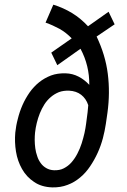

<svg xmlns="http://www.w3.org/2000/svg" viewBox="-20 -791 542 821"><path d="M393.1 -634.8 470.2 -687 444.3 -740.7 356.4 -678.7C335.9 -700.7 313.5 -719.7 288.6 -734.9C263.7 -750 236.8 -762.2 208 -771L174.8 -694.3C195.8 -687 215.8 -677.7 234.9 -667.5C253.9 -656.7 271 -643.1 286.6 -627L199.2 -565.9L225.1 -512.2L324.2 -582.5C350.1 -534.2 362.3 -482.9 361.8 -428.2C348.1 -442.9 333 -454.6 315.9 -463.4C298.8 -472.2 280.3 -477.1 259.8 -477.5C237.3 -478 216.8 -475.1 198.2 -468.3C179.2 -460.9 162.1 -451.2 147 -439C131.8 -426.8 118.2 -412.1 106.4 -395.5C94.7 -378.4 84.5 -360.8 76.2 -341.8C67.9 -322.8 61 -302.7 56.2 -282.7C50.8 -262.7 47.4 -243.2 45.4 -224.1C43 -197.3 43.9 -170.4 48.3 -143.1C52.7 -115.7 61.5 -90.8 74.2 -68.4C86.9 -45.9 104 -27.3 125.5 -13.2C146.5 1.5 172.9 9.3 203.6 10.3C227.5 10.7 249 7.3 269 -0.5C289.1 -7.8 306.6 -18.6 322.8 -32.2C338.9 -45.4 353 -61.5 365.2 -79.6C377.4 -97.7 388.2 -116.7 397.5 -137.2C406.7 -157.2 414.1 -178.2 419.9 -199.7C425.3 -220.7 429.7 -241.2 432.6 -261.2L439.5 -309.1C447.3 -366.2 447.8 -421.4 440.9 -475.6C434.1 -529.8 418 -582.5 393.1 -634.8ZM354.5 -310.5 348.1 -261.2C346.7 -249.5 344.2 -236.3 341.3 -222.2C337.9 -207.5 334 -192.9 329.1 -177.7C324.2 -162.6 318.4 -148.4 311 -134.3C303.7 -120.1 295.4 -107.9 286.1 -97.2C276.4 -85.9 265.1 -77.6 252.9 -71.3C240.7 -64.9 226.6 -62.5 210.9 -63C197.8 -63.5 187 -66.9 177.7 -72.3C168.5 -77.6 160.6 -84.5 154.3 -93.3C147.9 -102.1 142.6 -111.8 139.2 -123C135.3 -134.3 132.3 -145.5 130.9 -157.2C129.4 -168.9 128.4 -180.7 128.4 -192.4C128.4 -203.6 128.9 -214.4 129.9 -224.1C131.3 -237.3 133.8 -251 137.2 -265.1C140.6 -279.3 145 -293 150.4 -306.6C155.8 -319.8 162.1 -332.5 169.9 -344.7C177.7 -356.9 187 -367.2 197.3 -376C207.5 -384.8 218.8 -391.6 231.9 -397C245.1 -401.9 259.3 -403.8 275.4 -403.3C295.9 -402.3 313 -396.5 327.1 -385.7C340.8 -375 351.1 -360.4 357.4 -341.3C356.9 -335.9 356.4 -331.1 356 -326.2Z"/></svg>

Font: Roboto Condensed
Style: Italic
Weight: 400
Designer: Google
Version: Version 1.000;PS 001.000;hotconv 1.0.88;makeotf.lib2.5.64775